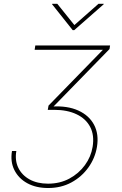

<svg xmlns="http://www.w3.org/2000/svg" viewBox="-20 -781 630 993"><path d="M229 191.4Q166.5 191.4 121.3 166.7Q76.2 142.1 54.4 98.6Q32.7 55.2 42 0H64.5Q56.2 48.8 74.7 86.9Q93.3 125 133.1 147Q172.9 168.9 228.5 168.9Q290 168.9 338.9 142.6Q387.7 116.2 419.2 73Q450.7 29.8 459 -21.5Q468.8 -81.5 446.5 -124.3Q424.3 -167 376.2 -189.9Q328.1 -212.9 260.3 -212.9H227.1L231 -234.9L511.7 -522.9V-523.4H159.2L162.6 -545.9H549.3L546.4 -527.3L246.1 -219.2L248 -230Q329.1 -234.9 385.3 -209.2Q441.4 -183.6 466.8 -135Q492.2 -86.4 481.4 -21Q471.7 37.1 437 85.4Q402.3 133.8 349.1 162.6Q295.9 191.4 229 191.4ZM276.4 -761.2 364.7 -651.4 489.3 -761.2H516.6L516.1 -758.8L363.8 -625H356L249.5 -758.8L250 -761.2Z"/></svg>

Font: Inter 16pt Thin
Style: Italic
Weight: 250
Italic angle: -9.3988°
Version: Version 4.001;git-66647c0bb